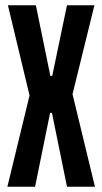

<svg xmlns="http://www.w3.org/2000/svg" viewBox="-20 -708 388 728"><path d="M8 0 92 -346 10 -688H116L171 -420H178L234 -688H338L255 -351L340 0H234L177 -280H170L113 0Z"/></svg>

Font: Saira Ultra Condensed
Style: Bold
Weight: 700
Width: 1
Designer: Hector Gatti with collaboration of the Omnibus-Type team
Foundry: Omnibus-Type
Version: Version 1.001; ttfautohint (v1.8)